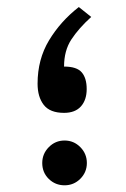

<svg xmlns="http://www.w3.org/2000/svg" viewBox="-20 -540 367 559"><path d="M245.6 -490.7Q209 -457.5 187.7 -425Q166.5 -392.6 166.5 -346.2Q203.6 -346.2 218 -329.3Q232.4 -312.5 232.4 -280.8Q232.4 -249 215.6 -230.2Q198.7 -211.4 166.5 -211.4Q125.5 -211.4 107.4 -234.6Q89.4 -257.8 89.4 -296.4Q89.4 -367.2 122.8 -422.6Q156.2 -478 209.5 -519.5ZM103 -65.4Q103 -92.3 122.1 -111.6Q141.1 -130.9 168 -130.9Q194.8 -130.9 213.9 -111.6Q232.9 -92.3 232.9 -65.4Q232.9 -38.6 213.9 -19.5Q194.8 -0.5 168 -0.5Q141.1 -0.5 122.1 -19Q103 -37.6 103 -65.4Z"/></svg>

Font: Vazir UI
Style: Regular-UI
Weight: 400
Designer: Saber Rastikerdar
Foundry: Saber Rastikerdar
Version: Version 30.1.0